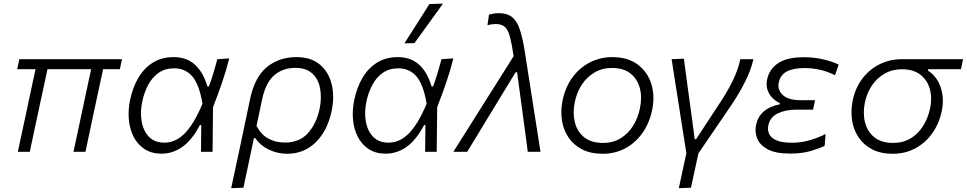

<svg xmlns="http://www.w3.org/2000/svg" viewBox="-20 -812 5172 1027"><path d="M75.5 0Q87 -55 98.5 -108Q110 -161 123 -221L133 -269Q143.5 -318.5 152.5 -360.5Q161.5 -402.5 170 -442H72L83.5 -495.5H632.5L621 -442H531.5L478 -193.5Q468.5 -147.5 458 -98.5Q447.5 -49.5 437 0H373Q381 -37 392 -88.5Q403 -140 414.5 -194Q426 -248 438.5 -306.8Q451 -365.5 467.5 -442H234Q226 -404.5 217.8 -366Q209.5 -327.5 200 -284.5L186 -218.5Q173.5 -161.5 162.2 -108.2Q151 -55 139.5 0Z M844 10Q791 10 753.8 -14.2Q716.5 -38.5 695.2 -79.5Q674 -120.5 669.2 -172Q664.5 -223.5 676 -278Q690 -345 720.5 -396.5Q751 -448 798 -477.2Q845 -506.5 909 -506.5Q978.5 -506.5 1023 -465.8Q1067.5 -425 1089.5 -349.5H1097.5Q1113.5 -393 1123.8 -428.8Q1134 -464.5 1142.5 -495.5L1206 -499.5Q1190 -435 1167 -368Q1144 -301 1119.5 -239.5Q1118 -119.5 1117 0H1055Q1055.5 -37 1055.8 -73Q1056 -109 1056.5 -143.5H1049.5Q1008.5 -64.5 956.8 -27.2Q905 10 844 10ZM860 -49Q919.5 -49 968.8 -99.2Q1018 -149.5 1063 -257Q1046 -360 1008.8 -403.2Q971.5 -446.5 912 -446.5Q862.5 -446.5 828 -422Q793.5 -397.5 772.5 -357.5Q751.5 -317.5 741.5 -271.5Q729 -215 737.5 -164Q746 -113 776.2 -81Q806.5 -49 860 -49Z M1216.5 194.5Q1228.5 139.5 1239.8 86.5Q1251 33.5 1264 -27L1318 -283.5Q1343 -401 1408.2 -453.8Q1473.5 -506.5 1565 -506.5Q1644 -506.5 1691.2 -466.5Q1738.5 -426.5 1754.2 -361Q1770 -295.5 1754 -219Q1732 -113 1669.2 -51.2Q1606.5 10.5 1516 10.5Q1463.5 10.5 1417.5 -12Q1371.5 -34.5 1345 -73.5H1338L1328 -25Q1315.5 33.5 1304.8 85Q1294 136.5 1282 192ZM1504 -49.5Q1583 -49.5 1628 -100.8Q1673 -152 1689.5 -229.5Q1701.5 -289 1692.2 -339Q1683 -389 1650.2 -419Q1617.5 -449 1560 -449Q1491.5 -449 1445.8 -408.5Q1400 -368 1381.5 -277.5L1352 -138.5Q1376.5 -92 1415.2 -70.8Q1454 -49.5 1504 -49.5Z M2043 10Q1990 10 1952.8 -14.2Q1915.5 -38.5 1894.2 -79.5Q1873 -120.5 1868.2 -172Q1863.5 -223.5 1875 -278Q1889 -345 1919.5 -396.5Q1950 -448 1997 -477.2Q2044 -506.5 2108 -506.5Q2177.5 -506.5 2222 -465.8Q2266.5 -425 2288.5 -349.5H2296.5Q2312.5 -393 2322.8 -428.8Q2333 -464.5 2341.5 -495.5L2405 -499.5Q2389 -435 2366 -368Q2343 -301 2318.5 -239.5Q2317 -119.5 2316 0H2254Q2254.5 -37 2254.8 -73Q2255 -109 2255.5 -143.5H2248.5Q2207.5 -64.5 2155.8 -27.2Q2104 10 2043 10ZM2059 -49Q2118.5 -49 2167.8 -99.2Q2217 -149.5 2262 -257Q2245 -360 2207.8 -403.2Q2170.5 -446.5 2111 -446.5Q2061.5 -446.5 2027 -422Q1992.5 -397.5 1971.5 -357.5Q1950.5 -317.5 1940.5 -271.5Q1928 -215 1936.5 -164Q1945 -113 1975.2 -81Q2005.5 -49 2059 -49ZM2143 -580Q2177.5 -633.5 2210.8 -686Q2244 -738.5 2277 -790.5L2349.5 -792.5Q2311 -739 2273 -686.5Q2235 -634 2197 -581.5Z M2405 0Q2447.5 -67.5 2493.5 -140.5Q2539.5 -213.5 2582 -281Q2617 -336 2654.5 -395.8Q2692 -455.5 2727.5 -511.5Q2717.5 -578 2707.5 -615.5Q2697.5 -653 2680.5 -668.2Q2663.5 -683.5 2632 -683.5Q2627 -683.5 2613.5 -682.2Q2600 -681 2587.5 -677L2595.5 -734Q2608.5 -737.5 2621.5 -739.5Q2634.5 -741.5 2648.5 -741.5Q2693 -741.5 2719.2 -720.5Q2745.5 -699.5 2760.5 -654.2Q2775.5 -609 2787 -537L2827 -281Q2837 -216.5 2844.5 -169.2Q2852 -122 2858.2 -82Q2864.5 -42 2871 0H2803Q2794.5 -64.5 2786 -129.2Q2777.5 -194 2768.5 -258L2746 -425.5H2738L2635 -256.5Q2594.5 -190 2555.5 -125.8Q2516.5 -61.5 2479 0Z M3203.5 10.5Q3139 10.5 3093.2 -13.2Q3047.5 -37 3020.5 -77.2Q2993.5 -117.5 2985.8 -168.5Q2978 -219.5 2989 -274Q3004.5 -348 3043.5 -400Q3082.5 -452 3137.2 -479.2Q3192 -506.5 3254.5 -506.5Q3338.5 -506.5 3391.5 -466.5Q3444.5 -426.5 3464.2 -361.8Q3484 -297 3468 -222.5Q3453.5 -153 3416.5 -100.8Q3379.5 -48.5 3325.2 -19Q3271 10.5 3203.5 10.5ZM3206 -47.5Q3259 -47.5 3299.5 -72.2Q3340 -97 3366 -138.5Q3392 -180 3402.5 -230.5Q3415.5 -291 3402.5 -340.2Q3389.5 -389.5 3352.2 -419Q3315 -448.5 3254 -448.5Q3201.5 -448.5 3160.5 -424.5Q3119.5 -400.5 3092.2 -359.2Q3065 -318 3054.5 -265.5Q3042.5 -208 3054.8 -158.2Q3067 -108.5 3104.5 -78Q3142 -47.5 3206 -47.5Z M3611 194.5Q3621 148.5 3630.8 102.5Q3640.5 56.5 3651.5 7Q3643.5 -42.5 3635.8 -91.5Q3628 -140.5 3620.5 -188L3607 -275.5Q3598 -330.5 3589.5 -385.5Q3581 -440.5 3572.5 -495.5L3638 -498Q3647 -430 3658 -348.8Q3669 -267.5 3679 -195L3696 -67.5H3703.5Q3739.5 -122.5 3774.5 -176Q3809.5 -229.5 3845 -283.5Q3879 -337 3903.8 -389.5Q3928.5 -442 3940 -495.5H4010Q3996.5 -436 3965.2 -374.5Q3934 -313 3899.5 -261Q3854 -194 3807.8 -126.5Q3761.5 -59 3715.5 9Q3705 58.5 3695.5 102Q3686 145.5 3676 192Z M4207 9.5Q4127.5 9.5 4085.2 -14Q4043 -37.5 4029.8 -72.5Q4016.5 -107.5 4024 -142.5Q4032 -180.5 4052.5 -203.2Q4073 -226 4099 -237.5Q4125 -249 4150.5 -254L4151.5 -261Q4133.5 -268 4115 -285Q4096.5 -302 4086.5 -328Q4076.5 -354 4083.5 -388Q4095 -442 4142 -474Q4189 -506 4282.5 -506Q4334 -506 4385 -494Q4436 -482 4466 -466.5L4446.5 -409.5Q4406.5 -430 4364.8 -439Q4323 -448 4285.5 -448Q4223 -448 4188.8 -429.8Q4154.5 -411.5 4145.5 -370.5Q4137.5 -332 4166.8 -304Q4196 -276 4263.5 -276H4340L4329 -225.5H4239.5Q4182.5 -225.5 4141 -205.8Q4099.5 -186 4090 -142.5Q4084.5 -117 4094 -95.8Q4103.5 -74.5 4133 -61.5Q4162.5 -48.5 4218 -48.5Q4265 -48.5 4312 -62.2Q4359 -76 4396 -95L4391 -32Q4363 -18 4316 -4.2Q4269 9.5 4207 9.5Z M4755.5 10.5Q4691 10.5 4645.2 -13.2Q4599.5 -37 4572.5 -77.2Q4545.5 -117.5 4537.8 -168.5Q4530 -219.5 4541 -274Q4555.5 -343.5 4593.8 -393Q4632 -442.5 4686.5 -469Q4741 -495.5 4804.5 -495.5H5131.5L5120 -442H4945L4943.5 -434.5Q4993.5 -402 5012.5 -342.2Q5031.5 -282.5 5017 -215.5Q5002.5 -148.5 4965.8 -97.8Q4929 -47 4875.2 -18.2Q4821.5 10.5 4755.5 10.5ZM4758 -47.5Q4811 -47.5 4851.2 -72Q4891.5 -96.5 4917.5 -138Q4943.5 -179.5 4954.5 -230Q4967 -287.5 4953.8 -335.5Q4940.5 -383.5 4903 -412.5Q4865.5 -441.5 4805 -441.5Q4752.5 -441.5 4711.5 -418Q4670.5 -394.5 4643.8 -354.5Q4617 -314.5 4606.5 -265Q4594.5 -207.5 4606.8 -158Q4619 -108.5 4656.5 -78Q4694 -47.5 4758 -47.5Z"/></svg>

Font: Commissioner Light
Style: Italic
Weight: 300
Italic angle: -12°
Designer: Kostas Bartsokas
Foundry: Kostas Bartsokas
Version: Version 1.000; ttfautohint (v1.8.3)